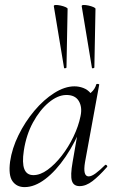

<svg xmlns="http://www.w3.org/2000/svg" viewBox="-20 -752 474 785"><path d="M80.6 13Q48.2 13 31.1 -11.1Q14 -35.2 21.2 -91Q29 -145.2 55.7 -199.5Q82.4 -253.8 120.5 -299.1Q158.6 -344.4 201.7 -371.7Q244.8 -399 284.4 -399Q302.8 -399 320.6 -392.3Q338.4 -385.6 351.1 -370.3Q363.8 -355 365.8 -330.4L323.4 -357Q335.6 -359 352.1 -373.4Q368.6 -387.8 373.6 -407Q375.6 -410 381.1 -408.8Q386.6 -407.6 385.6 -405.6L327.6 -89Q317.8 -30.8 342.6 -30.8Q354.2 -30.8 371.4 -43.5Q388.6 -56.2 409.4 -77Q412.4 -80 416.4 -76Q420.4 -72 417.4 -69Q384.8 -32 358.1 -11.5Q331.4 9 305.4 9Q280.6 9 273.9 -12.9Q267.2 -34.8 276.8 -89L301 -229L318 -246Q288.4 -170.4 248.4 -111.6Q208.4 -52.8 165 -19.9Q121.6 13 80.6 13ZM116.6 -36Q144.6 -36 174.6 -57.8Q204.6 -79.6 232.3 -115.2Q260 -150.8 280.5 -193.5Q301 -236.2 309.2 -277Q317.2 -314 302 -339.2Q286.8 -364.4 249.6 -363.6Q215.2 -362.8 179 -332.6Q142.8 -302.4 115 -251.6Q87.2 -200.8 77.4 -136Q69.8 -85.8 79.4 -60.9Q89 -36 116.6 -36ZM241.8 -475 200 -727Q199.8 -731.4 208.2 -731.6Q216.6 -731.8 228 -729.3Q239.4 -726.8 247.9 -723.1Q256.4 -719.4 256.4 -716L251.8 -476Q251.8 -474 246.9 -473Q242 -472 241.8 -475ZM355.8 -475 314 -727Q313.8 -731.4 322.2 -731.6Q330.6 -731.8 342 -729.3Q353.4 -726.8 361.9 -723.1Q370.4 -719.4 370.4 -716L365.8 -476Q365.8 -474 360.9 -473Q356 -472 355.8 -475Z"/></svg>

Font: Cormorant Infant Light
Style: Italic
Weight: 300
Italic angle: -10°
Designer: Christian Thalmann (Catharsis Fonts)
Foundry: Catharsis Fonts
Version: Version 4.001